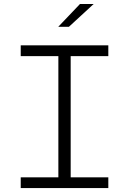

<svg xmlns="http://www.w3.org/2000/svg" viewBox="-20 -962 660 982"><path d="M278.5 0V-730H341.5V0ZM534 -730V-675H86V-730ZM86 -55H534V0H86ZM332.5 -825 459 -941.5H389L278 -825Z"/></svg>

Font: Monaspace Neon Var ExtraLight
Style: Regular
Weight: 200
Designer: Riley Cran and the Lettermatic Team
Version: Version 1.200 (Monaspace Neon Var)